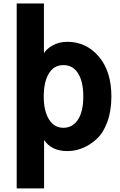

<svg xmlns="http://www.w3.org/2000/svg" viewBox="-20 -844 685 1095"><path d="M229.5 -293.9Q229.5 -210.9 259.3 -163.1Q289.1 -115.2 341.8 -115.2Q393.6 -115.2 424.3 -161.1Q455.1 -207 455.1 -293.9Q455.1 -377 425.8 -424.8Q396.5 -472.7 341.8 -472.7Q287.1 -472.7 258.3 -424.3Q229.5 -376 229.5 -293.9ZM75.2 230.5V-824.2H230.5V-540Q246.1 -566.4 281.7 -585.9Q317.4 -605.5 364.3 -605.5Q471.7 -605.5 543.5 -521.5Q615.2 -437.5 615.2 -293.9Q615.2 -211.9 592.3 -148.9Q569.3 -85.9 531.2 -51.3Q493.2 -16.6 451.2 0.5Q409.2 17.6 364.3 17.6Q273.4 17.6 231.4 -45.9V230.5Z"/></svg>

Font: Gothic A1 Black
Style: Regular
Weight: 900
Version: Version 2.50